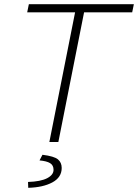

<svg xmlns="http://www.w3.org/2000/svg" viewBox="-20 -679 660 918"><path d="M216 0 339 -620H110L118 -659H620L612 -620H382L259 0ZM115 219 114 191Q175 189 205.5 173Q236 157 236 133Q236 111 219.5 101Q203 91 169 88L183 61Q239 68 257 83Q275 98 275 124Q275 169 230.5 193Q186 217 115 219Z"/></svg>

Font: Source Code Pro Light
Style: Italic
Weight: 300
Italic angle: -11°
Monospace: yes
Designer: Paul D. Hunt, Teo Tuominen
Foundry: Adobe Systems Incorporated
Version: Version 1.050;PS 1.000;hotconv 16.6.51;makeotf.lib2.5.65220